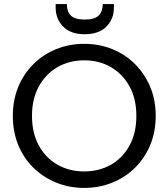

<svg xmlns="http://www.w3.org/2000/svg" viewBox="-20 -915 826 942"><path d="M393 7Q320 7 256 -19Q192 -45 144 -92Q96 -139 69.5 -203.5Q43 -268 43 -347Q43 -424 69.5 -488.5Q96 -553 144 -600.5Q192 -648 256 -674Q320 -700 393 -700Q467 -700 531 -674Q595 -648 642.5 -600.5Q690 -553 717 -488.5Q744 -424 744 -347Q744 -268 717 -203.5Q690 -139 642.5 -92Q595 -45 531 -19Q467 7 393 7ZM393 -74Q467 -74 524.5 -107Q582 -140 615.5 -201Q649 -262 649 -347Q649 -430 615.5 -491Q582 -552 524.5 -585.5Q467 -619 393 -619Q320 -619 262 -585.5Q204 -552 170.5 -491Q137 -430 137 -347Q137 -262 170.5 -201Q204 -140 262 -107Q320 -74 393 -74ZM395 -747Q327 -747 290 -784.5Q253 -822 253 -878V-895H308Q308 -859 327.5 -839Q347 -819 396 -819Q444 -819 464 -839Q484 -859 484 -895H539V-878Q539 -822 502 -784.5Q465 -747 395 -747Z"/></svg>

Font: Parkinsans
Style: Regular
Weight: 400
Designer: Red Stone, Indian Type Foundry
Foundry: Indian Type Foundry
Version: Version 1.000